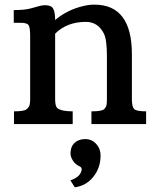

<svg xmlns="http://www.w3.org/2000/svg" viewBox="-20 -524 665 811"><path d="M38.1 0ZM342.8 -431.6Q262.7 -431.6 212.9 -381.8V-105Q212.9 -74.7 222.7 -66.9Q239.7 -53.7 287.1 -53.7V0H39.1V-53.7Q81.1 -53.7 91.8 -62.3Q102.5 -70.8 105 -80.6Q107.4 -90.3 107.4 -105V-371.1Q107.4 -406.2 101.3 -417Q95.2 -427.7 67.9 -427.7H38.1V-481.4Q84 -481.4 110.1 -488.5Q136.2 -495.6 147.2 -498.8Q158.2 -502 170.9 -502Q196.8 -502 204.8 -487.1Q212.9 -472.2 212.9 -439.5Q265.1 -483.4 334 -499Q356.9 -504.4 378.9 -504.4Q537.1 -504.4 537.1 -294.9V-106Q537.1 -73.7 546.4 -63.7Q555.7 -53.7 597.2 -53.7V0H366.2V-53.7Q410.6 -53.7 419.7 -62.7Q428.7 -71.8 430.2 -81.5Q431.6 -91.3 431.6 -106V-288.6Q431.6 -356.4 418.9 -381.8Q394 -431.6 342.8 -431.6ZM277.8 123.5Q277.8 95.7 294.9 79.6Q312 63.5 339.8 63.5Q367.7 63.5 386.2 83.7Q404.8 104 404.8 132.8Q404.8 185.1 374 223.1Q343.3 261.2 295.9 267.1L277.3 237.8Q310.1 227.1 320.8 206.1Q331.5 185.1 315.2 178Q298.8 170.9 288.3 155Q277.8 139.2 277.8 123.5Z"/></svg>

Font: Arbutus Slab
Style: Regular
Weight: 400
Version: Version 1.002; ttfautohint (v0.92) -l 10 -r 16 -G 200 -x 7 -